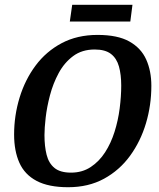

<svg xmlns="http://www.w3.org/2000/svg" viewBox="-20 -773 667 803"><path d="M265 10Q183 10 133 -16.5Q83 -43 61 -92.5Q39 -142 39 -210Q39 -290 62 -365Q85 -440 129 -499Q173 -558 238 -592.5Q303 -627 388 -627Q472 -627 521 -599.5Q570 -572 591.5 -524Q613 -476 613 -414Q613 -333 590.5 -257.5Q568 -182 524 -121.5Q480 -61 415 -25.5Q350 10 265 10ZM277 -51Q324 -51 359.5 -74.5Q395 -98 419.5 -136Q444 -174 459 -221.5Q474 -269 480.5 -319.5Q487 -370 487 -415Q487 -461 477.5 -495Q468 -529 444 -547.5Q420 -566 376 -566Q323 -566 286 -538.5Q249 -511 225.5 -467.5Q202 -424 189 -374.5Q176 -325 171 -281Q166 -237 166 -208Q166 -161 175 -125.5Q184 -90 208 -70.5Q232 -51 277 -51ZM272 -683 282 -753H534L525 -683Z"/></svg>

Font: Manuale SemiBold
Style: Italic
Weight: 600
Italic angle: -11°
Designer: Eduardo Tunni / Pablo Cosgaya
Foundry: Eduardo Tunni / Pablo Cosgaya
Version: Version 1.002